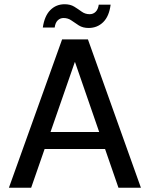

<svg xmlns="http://www.w3.org/2000/svg" viewBox="-20 -886 706 906"><path d="M22 0 273 -700H395L645 0H539L334 -593H333L127 0ZM138 -183 166 -263H495L523 -183ZM398 -754Q371 -754 352 -766Q333 -778 317 -789.5Q301 -801 280 -801Q264 -801 252.5 -790Q241 -779 238 -756H182Q190 -811 217.5 -838.5Q245 -866 285 -866Q312 -866 330.5 -854.5Q349 -843 365.5 -831Q382 -819 403 -819Q420 -819 431.5 -830.5Q443 -842 446 -864H502Q495 -809 467 -781.5Q439 -754 398 -754Z"/></svg>

Font: DM Sans 28pt Medium
Style: Regular
Weight: 500
Version: Version 4.004;gftools[0.9.30]